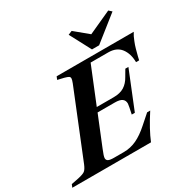

<svg xmlns="http://www.w3.org/2000/svg" viewBox="-250 -1058 1226 1238"><g transform="rotate(-30 363.0 -439.0)"><path d="M-51 -22 4 -33Q41 -41 54.5 -51Q68 -61 81 -92L279 -581Q288 -604 288 -614Q288 -624 280 -629Q272 -634 250 -640L203 -651L212 -673H786Q771 -650 759 -618Q750 -596 743 -571Q736 -546 730 -522L724 -496H701Q700 -560 669.5 -600Q639 -640 577 -640H446L337 -372H463Q511 -372 541.5 -391Q572 -410 593 -448L620 -494H643L531 -217H508L518 -265Q522 -285 522 -291Q522 -315 505.5 -327Q489 -339 452 -339H324L235 -120Q216 -75 216 -60Q216 -46 228 -39.5Q240 -33 269 -33H342Q393 -33 438.5 -54.5Q484 -76 533 -120L601 -180H624Q557 -77 526 0H-60ZM413 -866 442 -878 541 -796 712 -874 733 -855 549 -709H496Z"/></g></svg>

Font: Ibarra Real Nova
Style: Bold Italic
Weight: 700
Italic angle: -22°
Designer: Jose Maria Ribagorda & Octavio Pardo
Foundry: Octavio Pardo
Version: Version 1.014